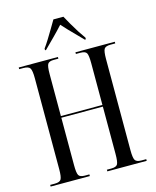

<svg xmlns="http://www.w3.org/2000/svg" viewBox="-134 -1022 901 1112"><g transform="rotate(-15 316.5 -465.5)"><path d="M29 0V-10H57Q86 -10 94.5 -24Q103 -38 103 -84V-629Q103 -676 94 -690Q85 -704 54 -704H29V-714H264V-704H236Q208 -704 200 -690.5Q192 -677 192 -631V-379H441V-630Q441 -677 433 -690.5Q425 -704 395 -704H369V-714H605V-704H576Q547 -704 538.5 -690.5Q530 -677 530 -630V-84Q530 -38 538.5 -24Q547 -10 576 -10H605V0H369V-10H395Q425 -10 433 -24Q441 -38 441 -86V-369H192V-84Q192 -38 200 -24Q208 -10 236 -10H264V0ZM202 -781Q216 -800 232.5 -826.5Q249 -853 265.5 -881Q282 -909 295 -931H355Q367 -909 383 -881Q399 -853 416 -826.5Q433 -800 447 -781V-771H440Q429 -783 406.5 -805.5Q384 -828 361 -852Q338 -876 325 -891Q298 -861 267.5 -830.5Q237 -800 208 -771H202Z"/></g></svg>

Font: Noto Serif Display ExtraCondensed
Style: Regular
Weight: 400
Width: 2
Designer: Monotype Design Team
Foundry: Monotype Imaging Inc.
Version: Version 2.009